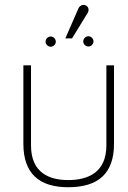

<svg xmlns="http://www.w3.org/2000/svg" viewBox="-20 -775 535 805"><path d="M426 -165C426 -50 346 -20 266 -20C190 -20 110 -48 110 -165V-501H78V-172C78 -47 145 10 266 10C391 10 458 -47 458 -172V-501H426ZM282 -614 347 -720C355 -732 352 -748 338 -753C325 -758 313 -750 308 -738L254 -614ZM193 -579C204 -579 214 -589 214 -600C214 -612 204 -622 193 -622C181 -622 171 -612 171 -600C171 -589 181 -579 193 -579ZM351 -580C362 -580 372 -590 372 -601C372 -613 362 -623 351 -623C339 -623 329 -613 329 -601C329 -590 339 -580 351 -580Z"/></svg>

Font: Advent Pro
Style: ExtraLight
Weight: 250
Designer: Andreas Kalpakidis
Foundry: Andreas Kalpakidis
Version: Version 2.002 2007